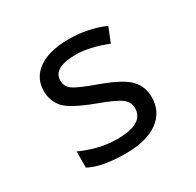

<svg xmlns="http://www.w3.org/2000/svg" viewBox="-126 -686 852 836"><g transform="rotate(-30 300.0 -268.0)"><path d="M99.1 -23.9V-105Q193.4 -63 279.8 -63Q414.1 -63 414.1 -142.1Q414.1 -169.9 390.1 -190.4Q366.2 -210.9 279.8 -242.2Q166 -284.7 136.5 -320.1Q106.9 -355.5 106.9 -403.8Q106.9 -470.2 161.4 -508.1Q215.8 -545.9 312 -545.9Q408.7 -545.9 492.2 -509.8L462.9 -437Q374 -472.2 307.1 -472.2Q191.9 -472.2 191.9 -407.2Q191.9 -377.4 216.6 -359.6Q241.2 -341.8 330.1 -310.1Q433.1 -272.5 467 -236.1Q501 -199.7 501 -147Q501 -73.7 443.8 -32Q386.7 9.8 282.2 9.8Q161.1 9.8 99.1 -23.9Z"/></g></svg>

Font: Noto Mono
Style: Regular
Weight: 400
Designer: Monotype Design Team
Foundry: Monotype Imaging Inc.
Version: Version 1.00